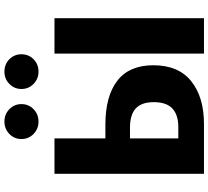

<svg xmlns="http://www.w3.org/2000/svg" viewBox="-58 -908 965 890"><g transform="rotate(-90 425.0 -462.5)"><path d="M568 -235Q568 -118 494 -59Q420 0 296 0H65V-693H229V-457H292Q425 -457 496.5 -401.5Q568 -346 568 -235ZM786 -693V0H622V-693ZM397 -233Q397 -289 368 -316Q339 -343 278 -343H229V-119H282Q338 -119 367.5 -146.5Q397 -174 397 -233ZM388 -846Q388 -813 364.5 -790Q341 -767 307 -767Q273 -767 249.5 -790Q226 -813 226 -846Q226 -879 249.5 -902Q273 -925 307 -925Q341 -925 364.5 -902Q388 -879 388 -846ZM619 -846Q619 -813 596 -790Q573 -767 538 -767Q505 -767 481.5 -790Q458 -813 458 -846Q458 -879 481.5 -902Q505 -925 538 -925Q573 -925 596 -902Q619 -879 619 -846Z"/></g></svg>

Font: FiraGOUPP
Style: Bold
Weight: 700
Designer: bBox Type
Foundry: bBox Type GmbH
Version: Version 1.001